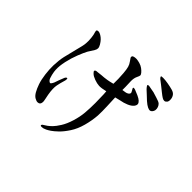

<svg xmlns="http://www.w3.org/2000/svg" viewBox="-187 -1021 1375 1375"><g transform="rotate(45 500.0 -334.0)"><path d="M784 -567 751 -598 725 -622Q715 -632 709.5 -640.5Q704 -649 706.5 -651.5Q709 -654 719 -654Q727 -652 745.5 -649Q764 -646 773 -644L815 -631Q846 -622 855.5 -613.5Q865 -605 870 -591Q875 -577 873 -563Q871 -552 863.5 -543Q856 -534 847 -533Q839 -532 823.5 -539Q808 -546 784 -567ZM781 -714 750 -738Q741 -744 735.5 -750.5Q730 -757 730 -762Q730 -766 750 -766Q770 -766 799 -761Q828 -756 851.5 -749.5Q875 -743 885 -728Q895 -713 896 -697Q898 -676 890 -666Q882 -656 872 -655Q862 -654 849.5 -661.5Q837 -669 816 -686Q795 -703 781 -714ZM221 -191 233 -225Q245 -254 247.5 -262Q250 -270 255.5 -275Q261 -280 264 -279Q268 -279 268 -268Q268 -260 262 -241.5Q256 -223 249 -189.5Q242 -156 252 -98Q254 -86 258.5 -65.5Q263 -45 263 -35Q262 -20 255 -13Q248 -6 236 -6Q224 -6 207.5 -15.5Q191 -25 177.5 -48.5Q164 -72 152.5 -105.5Q141 -139 135 -185.5Q129 -232 130 -273Q132 -328 141 -368Q150 -408 165 -465.5Q180 -523 182 -539Q184 -555 184 -577Q183 -608 178 -632L172 -654Q169 -666 172 -670Q176 -674 188 -674Q199 -673 213 -664.5Q227 -656 238 -644.5Q249 -633 260 -615Q270 -598 270 -586Q270 -574 262 -561L233 -515Q220 -491 202 -445.5Q184 -400 173 -350Q162 -300 164 -263Q164 -248 171 -217.5Q178 -187 186.5 -177.5Q195 -168 202 -167Q209 -166 221 -191ZM527 -484Q527 -516 527 -535Q527 -554 524 -589.5Q521 -625 515.5 -644.5Q510 -664 497.5 -680.5Q485 -697 482 -703Q479 -709 482 -717Q484 -721 493 -724Q502 -727 518 -727Q534 -726 553 -720.5Q572 -715 587 -704Q602 -693 611.5 -681.5Q621 -670 621 -663Q621 -656 611.5 -636.5Q602 -617 602 -588Q602 -586 604 -529V-498Q619 -500 631 -502Q643 -504 652 -510Q661 -516 662.5 -523.5Q664 -531 656 -543Q648 -555 647 -559Q646 -563 649 -566Q652 -568 666 -564Q685 -557 707 -547Q729 -537 740.5 -526.5Q752 -516 753.5 -505Q755 -494 745 -480Q732 -463 704 -451Q676 -439 646 -434L605 -424Q606 -396 608.5 -340.5Q611 -285 609 -245Q605 -190 589.5 -133Q574 -76 546.5 -34Q519 8 493 33Q467 58 448.5 70.5Q430 83 418 88.5Q406 94 398.5 96Q391 98 385 98H384Q383 98 378 98Q373 98 371 95Q367 92 373 85Q375 82 384 77Q393 72 406 62.5Q419 53 435 37Q451 21 472.5 -13Q494 -47 509.5 -97.5Q525 -148 529 -194Q533 -240 533 -295L531 -381L529 -410Q487 -400 465 -401Q443 -402 415.5 -412Q388 -422 375.5 -434.5Q363 -447 363.5 -451Q364 -455 368.5 -459Q373 -463 388 -463Q402 -465 422 -467L448 -469Q482 -473 498 -477L527 -484Z"/></g></svg>

Font: ChillKai
Style: Regular
Weight: 400
Designer: ChillType
Foundry: 寒蝉字型
Version: Version 2.000